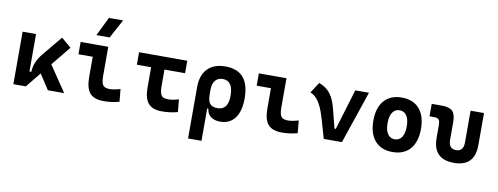

<svg xmlns="http://www.w3.org/2000/svg" viewBox="-76 -1217 4840 1865"><g transform="rotate(10 2344.0 -285.0)"><path d="M191.4 0 172.9 -148.4H219.7Q221.2 -197.3 240.2 -242.9Q259.3 -288.6 294.9 -331.5L456.5 -527.3L553.7 -444.8ZM68.8 0V-517.6H201.2V-52.2L191.4 0ZM409.2 0 259.8 -228.5 369.1 -296.9 569.8 0Z M959 9.8Q864.7 9.8 823.2 -39.1Q781.7 -87.9 781.7 -195.3V-517.6H913.6V-232.9Q913.6 -191.9 919.8 -166Q926.1 -140.1 944.3 -127.9Q962.5 -115.7 998 -115.7Q1039.1 -115.7 1102.1 -134.3L1113.8 -10.7Q1073.7 0 1037.4 4.9Q1001 9.8 959 9.8ZM641.1 -396V-517.6H804.7V-396ZM780.3 -609.4 871.1 -794.9H1011.2L910.6 -609.4Z M1535.2 9.8Q1440.9 9.8 1399.4 -39.1Q1357.9 -87.9 1357.9 -195.3V-517.6H1489.7V-232.9Q1489.7 -171.4 1505.4 -143.6Q1521.1 -115.7 1574.2 -115.7Q1594.2 -115.7 1621.3 -120.4Q1648.4 -125 1678.2 -134.3L1689.9 -10.7Q1652.3 0 1613.5 4.9Q1574.7 9.8 1535.2 9.8ZM1217.3 -394.5V-517.6H1692.9V-394.5Z M2109.4 9.8Q2052.2 9.8 2016.8 -16.6Q1981.4 -43 1975.1 -94.7H1922.4L1963.9 -234.9Q1963.9 -171.4 1985.8 -143.1Q2007.8 -114.7 2062 -114.7Q2113.3 -114.7 2139.6 -149.7Q2166 -184.6 2166 -253.9Q2166 -328.6 2140.6 -365.7Q2115.2 -402.8 2064.5 -402.8Q2016.1 -402.8 1990 -370.4Q1963.9 -337.9 1963.9 -278.8L1831.5 -283.2Q1831.5 -399.9 1893.3 -463.6Q1955.1 -527.3 2068.4 -527.3Q2187 -527.3 2246.1 -459.2Q2305.2 -391.1 2305.2 -253.9Q2305.2 -126.5 2253.9 -58.3Q2202.6 9.8 2109.4 9.8ZM1831.5 224.6V-283.2H1963.9V224.6Z M2716.8 9.8Q2622.6 9.8 2581.1 -39.1Q2539.6 -87.9 2539.6 -195.3V-517.6H2671.4V-232.9Q2671.4 -191.9 2677.7 -166Q2683.9 -140.1 2702.1 -127.9Q2720.3 -115.7 2755.9 -115.7Q2796.9 -115.7 2859.9 -134.3L2871.6 -10.7Q2831.5 0 2795.2 4.9Q2758.8 9.8 2716.8 9.8ZM2398.9 -396V-517.6H2562.5V-396Z M3130.4 0 3211.9 -116.2H3228.5L3350.1 -517.6H3484.9L3309.6 0ZM3130.4 0 3075.2 -190.4Q3055.2 -260.7 3032 -308.1Q3008.8 -355.5 2981.9 -383.3Q2955.1 -411.1 2924.3 -421.4L2992.2 -527.3Q3034.7 -511.7 3067.6 -486.1Q3100.6 -460.4 3125.7 -415.8Q3150.9 -371.1 3169.4 -297.9L3235.4 -38.6Z M3808.6 9.8Q3696.8 9.8 3635.3 -60.5Q3573.7 -130.9 3573.7 -258.8Q3573.7 -387.2 3635.3 -457.3Q3696.8 -527.3 3808.6 -527.3Q3920.5 -527.3 3982 -457.3Q4043.5 -387.2 4043.5 -258.8Q4043.5 -130.9 3982 -60.5Q3920.5 9.8 3808.6 9.8ZM3808.8 -115.7Q3854 -115.7 3878.7 -153.1Q3903.3 -190.5 3903.3 -258.9Q3903.3 -327.6 3878.7 -364.7Q3854 -401.9 3808.6 -401.9Q3763.7 -401.9 3738.8 -364.7Q3713.9 -327.5 3713.9 -258.8Q3713.9 -190.4 3738.8 -153.1Q3763.7 -115.7 3808.8 -115.7Z M4414.1 9.8Q4208 9.8 4208 -200.2V-326.2Q4208 -363.8 4195.8 -379.2Q4183.6 -394.5 4153.3 -394.5H4104V-517.6H4201.7Q4278.3 -517.6 4309.3 -487.1Q4340.3 -456.5 4340.3 -380.9V-204.1Q4340.3 -115.7 4414 -115.7Q4487.3 -115.7 4487.3 -204.1V-517.6H4619.6V-200.2Q4619.6 9.8 4414.1 9.8Z"/></g></svg>

Font: Cascadia Mono
Style: Regular
Weight: 400
Monospace: yes
Designer: Aaron Bell
Foundry: Saja Typeworks
Version: Version 2102.003